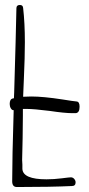

<svg xmlns="http://www.w3.org/2000/svg" viewBox="-20 -751 358 772"><path d="M167 -30Q72 -30 70 -72V-89Q69 -97 69 -108Q69 -114 71 -196Q72 -237 72 -287Q72 -299 72 -313Q80 -313 89 -313Q116 -313 180 -305Q240 -296 271 -296H285Q300 -298 300 -322Q300 -342 288 -343Q275 -344 232 -351Q154 -363 106 -363Q89 -363 73 -362Q74 -395 76 -434Q80 -521 80 -581Q80 -659 73 -719Q72 -731 60 -731Q46 -731 46 -718Q44 -612 37 -379Q37 -367 36 -356Q34 -356 31 -355Q19 -352 19 -333Q19 -323 23.5 -315.5Q28 -308 34 -308H35Q29 -113 29 -22Q29 1 48 1Q184 1 269 -3Q284 -3 284 -18Q284 -25 278.5 -31.5Q273 -38 265 -38Q259 -38 228 -34Q197 -30 167 -30Z"/></svg>

Font: Neythal
Style: Regular
Weight: 400
Designer: Tharique Azeez
Foundry: Tharique Azeez
Version: Version 0.44